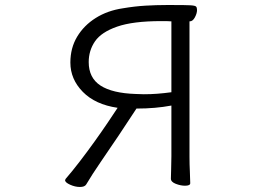

<svg xmlns="http://www.w3.org/2000/svg" viewBox="-20 -729 1040 764"><path d="M662 -309Q599 -297 523 -297Q489 -245 452 -189.5Q415 -134 381 -85Q365 -62 349 -37Q333 -12 323 5Q317 15 298 15Q279 15 259 6Q239 -3 239 -12Q239 -13 241 -17Q267 -47 297 -86Q327 -125 356 -165.5Q385 -206 409 -241.5Q433 -277 448 -300Q359 -313 309.5 -363.5Q260 -414 260 -480Q260 -538 287 -583Q314 -628 361 -657.5Q408 -687 469 -696Q516 -704 559 -706.5Q602 -709 641 -709H669Q717 -709 736.5 -708Q756 -707 760 -703Q764 -699 764 -689Q764 -676 755.5 -660Q747 -644 735 -644H734V-106Q734 -75 735.5 -46Q737 -17 737 0Q737 10 716 10Q699 10 679.5 2.5Q660 -5 660 -18Q660 -30 661 -55.5Q662 -81 662 -107ZM662 -644Q652 -645 642 -645Q632 -645 621 -645Q509 -645 446 -623Q383 -601 358 -564.5Q333 -528 333 -482Q333 -419 380 -388.5Q427 -358 521 -355Q529 -355 537 -354.5Q545 -354 552 -354Q580 -354 606 -356Q632 -358 662 -362Z"/></svg>

Font: QiushuiShotai
Style: Regular
Weight: 600
Designer: Fontworks Inc.
Foundry: Fontworks Inc.
Version: Version 1.250